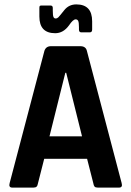

<svg xmlns="http://www.w3.org/2000/svg" viewBox="-20 -853 596 873"><path d="M231 -702Q159 -702 159 -778V-817Q159 -824 161 -826Q163 -828 170 -828H209Q220 -828 220 -817V-805Q220 -783 223 -776Q226 -769 233 -769Q240 -769 245.5 -774.5Q251 -780 272 -806.5Q293 -833 327 -833Q399 -833 399 -756V-719Q399 -706 389 -706H349Q339 -706 339 -719V-729Q339 -751 335.5 -758Q332 -765 324 -765Q312 -765 294 -738Q268 -702 231 -702ZM132 0H36Q18 0 24 -21L182 -622Q189 -643 212 -643H345Q370 -643 375 -622L533 -21Q539 0 521 0H425Q414 0 410 -4.5Q406 -9 404 -21L376 -131H181L153 -21Q151 -9 146.5 -4.5Q142 0 132 0ZM277 -522 205 -233H353L281 -522Z"/></svg>

Font: Rajdhani
Style: Bold
Weight: 700
Designer: Satya Rajpurohit, Jyotish Sonowal
Foundry: Indian Type Foundry
Version: Version 1.201 February 1, 2022